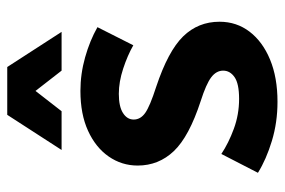

<svg xmlns="http://www.w3.org/2000/svg" viewBox="-148 -627 786 530"><g transform="rotate(-90 245.0 -362.0)"><path d="M33 -43 85 -144Q115 -124 154.5 -109.5Q194 -95 237 -95Q279 -95 297 -107.5Q315 -120 315 -139Q315 -158 296.5 -172Q278 -186 231 -201Q133 -233 93 -275Q53 -317 53 -375Q53 -419 78 -455Q103 -491 149 -512Q195 -533 259 -533Q306 -533 352 -520Q398 -507 435 -486L385 -387Q357 -403 320.5 -415Q284 -427 251 -427Q216 -427 198 -415.5Q180 -404 180 -386Q180 -367 198.5 -354Q217 -341 270 -324Q369 -291 409.5 -249.5Q450 -208 450 -149Q450 -102 422.5 -66Q395 -30 345.5 -9.5Q296 11 229 11Q172 11 121 -4.5Q70 -20 33 -43ZM96 -585 193 -735H325L422 -585H315L259 -657L203 -585Z"/></g></svg>

Font: Radio Canada SemiBold
Style: Regular
Weight: 600
Designer: Charles Daoud, Etienne Aubert Bonn, Alexandre Saumier Demers, Jacques Le Bailly
Foundry: Radio-Canada
Version: Version 2.104; ttfautohint (v1.8.4.7-5d5b);gftools[0.9.28.de